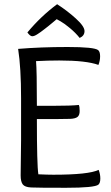

<svg xmlns="http://www.w3.org/2000/svg" viewBox="-20 -889 526 911"><path d="M251 -869Q298 -839 339.5 -801.5Q381 -764 381 -741.5Q381 -719 358 -709Q339 -733 312 -755.5Q285 -778 267 -788L249 -798Q243 -793 230.5 -782.5Q218 -772 210.5 -766Q203 -760 192 -751.5Q181 -743 173.5 -737.5Q166 -732 158 -727Q143 -717 133 -717Q123 -717 110 -735Q174 -812 251 -869ZM78 -57 80 -224V-424Q80 -567 66 -657Q173 -666 300.5 -666Q428 -666 446 -651Q455 -643 455 -622Q455 -601 447 -581Q390 -602 261 -602Q208 -602 151 -599Q155 -555 155 -387H234Q318 -387 354 -391Q358 -383 358 -362.5Q358 -342 347.5 -334Q337 -326 312.5 -325Q288 -324 243 -324H155Q155 -106 162 -62Q206 -60 233 -60Q401 -60 448 -83Q456 -63 456 -42Q456 -21 447 -13Q429 2 293 2Q157 2 127.5 0.5Q98 -1 88 -14Q78 -27 78 -57Z"/></svg>

Font: Overlock
Style: Regular
Weight: 400
Designer: Dario Muhafara
Foundry: Dario Manuel Muhafara
Version: Version 1.002